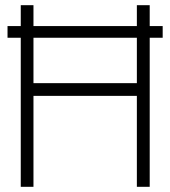

<svg xmlns="http://www.w3.org/2000/svg" viewBox="-20 -720 657 740"><path d="M507.5 -700H557V0H507.5V-350.5H109V0H60V-700H109V-399.5H507.5ZM9 -574.5V-619.5H607V-574.5Z"/></svg>

Font: Urbanist ExtraLight
Style: Regular
Weight: 200
Designer: Corey Hu
Foundry: Corey Hu
Version: Version 1.330; ttfautohint (v1.8.4.7-5d5b)